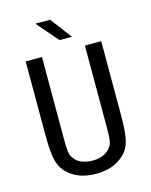

<svg xmlns="http://www.w3.org/2000/svg" viewBox="-117 -846 734 933"><g transform="rotate(-15 250.0 -379.5)"><path d="M59.6 -231.4V-604.5H141.6V-194.3Q141.6 -150.4 144 -131.3Q146.5 -112.3 152.3 -102.5Q165 -79.1 189.9 -66.9Q214.8 -54.7 250 -54.7Q284.2 -54.7 308.6 -66.9Q333 -79.1 346.7 -102.5Q352.5 -112.3 355 -131.3Q357.4 -150.4 357.4 -193.4V-604.5H439.5V-231.4Q439.5 -139.6 428.2 -100.1Q417 -60.5 388.7 -36.1Q361.3 -11.7 327.1 0Q293 11.7 250 11.7Q207 11.7 172.4 0Q137.7 -11.7 111.3 -36.1Q83 -60.5 71.3 -100.6Q59.6 -140.6 59.6 -231.4ZM226.6 -769.5 307.6 -662.1H245.1L152.3 -769.5Z"/></g></svg>

Font: BabelStone Irk Bitig
Style: Regular
Weight: 400
Designer: Andrew West
Foundry: BabelStone
Version: Version 1.03 June 7, 2023